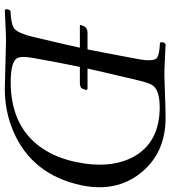

<svg xmlns="http://www.w3.org/2000/svg" viewBox="24 -714 695 782"><g transform="rotate(90 371.0 -322.5)"><path d="M340.3 -332Q346.7 -330.1 346.2 -326.2L339.8 -309.1Q335.4 -301.3 316.9 -300.8H252Q232.9 -209 215.3 -108.9Q205.6 -56.2 220.2 -40Q240.2 -19.5 313 -19Q506.3 -19 592.8 -162.1Q624.5 -214.8 639.2 -284.2Q669.4 -427.2 616.2 -522.9Q557.1 -625.5 417 -626Q345.7 -626 326.2 -595.7Q316.9 -581.1 306.2 -536.1Q267.1 -371.6 258.8 -332ZM285.2 -645Q301.3 -645 348.6 -647Q421.9 -649.9 460 -649.9Q597.2 -649.9 677.7 -556.2Q757.8 -462.9 738.3 -330.1Q736.3 -318.4 734.4 -308.1Q691.4 -105 513.2 -29.3Q431.6 5.4 338.9 4.9Q327.6 4.9 165.5 0.5Q156.7 0 149.9 0Q121.6 0 76.7 2.4Q40 4.4 19 4.9Q13.2 -6.8 23.9 -18.1Q80.6 -20.5 97.2 -34.7Q115.7 -51.8 129.4 -108.9Q168.5 -273.9 173.8 -300.8H85.9Q81.5 -300.8 81.5 -303.2Q82 -305.7 82 -307.1L86.4 -317.9Q93.8 -331.5 111.3 -332H180.7Q189.9 -375.5 219.7 -536.1Q231.9 -599.6 215.8 -614.3Q202.6 -625 153.3 -627Q147.5 -638.7 158.2 -649.9Q180.7 -649.4 215.3 -647.5Q258.3 -645 285.2 -645Z"/></g></svg>

Font: Linux Libertine Display Slanted O
Style: Slanted
Weight: 400
Designer: Philipp H. Poll
Foundry: Philipp H. Poll
Version: Version 5.0.9